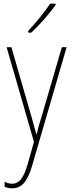

<svg xmlns="http://www.w3.org/2000/svg" viewBox="-20 -784 390 1046"><path d="M283 -757V-764H253C221 -715 179 -665 134 -616V-606H150C193 -645 249 -709 283 -757ZM16 -527 165 -11 129 116C106 195 79 217 46 217C32 217 18 213 5 206V234C19 239 31 242 46 242C95 242 128 210 154 122L343 -527H317L207 -150C196 -116 188 -89 180 -52H178C173 -71 169 -86 151 -150L42 -527Z"/></svg>

Font: Noto Sans Myanmar UI Condensed Thin
Style: Regular
Weight: 100
Width: 3
Designer: Monotype Design Team
Foundry: Monotype Imaging Inc.
Version: Version 2.103